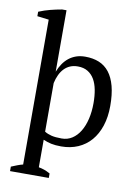

<svg xmlns="http://www.w3.org/2000/svg" viewBox="-93 -732 687 972"><g transform="rotate(10 250.0 -246.0)"><path d="M227.5 179.2H28.3V156.2Q44.4 149.4 59.1 143.8Q73.7 138.2 87.9 134.8V-609.9L28.3 -617.2V-640.1Q57.6 -652.3 87.6 -659.9Q117.7 -667.5 146 -672.4H168.5V-357.4H168.9Q177.7 -379.9 190.2 -398.2Q202.6 -416.5 219.2 -429.7Q235.8 -442.9 256.6 -450.2Q277.3 -457.5 303.2 -457.5Q343.3 -457.5 374.3 -444.8Q405.3 -432.1 426.8 -404.8Q448.2 -377.4 459.5 -335Q470.7 -292.5 470.7 -233.4Q470.7 -176.8 455.8 -131.3Q440.9 -85.9 413.6 -54.2Q386.2 -22.5 347.4 -5.6Q308.6 11.2 261.2 11.2Q245.1 11.2 232.7 10Q220.2 8.8 209.5 6.6Q198.7 4.4 189 1Q179.2 -2.4 168.5 -6.8V134.8Q182.6 137.2 196.8 142.1Q210.9 147 227.5 156.2ZM274.9 -402.3Q252.9 -402.3 235.6 -395Q218.3 -387.7 205.1 -374Q191.9 -360.4 182.9 -341.3Q173.8 -322.3 168.5 -298.3V-48.3Q184.1 -38.6 204.1 -33.7Q224.1 -28.8 256.8 -28.8Q286.6 -28.8 310.3 -44.2Q334 -59.6 350.6 -86.9Q367.2 -114.3 376 -151.6Q384.8 -189 384.8 -233.4Q384.8 -270 378.9 -301Q373 -332 359.9 -354.5Q346.7 -377 325.7 -389.6Q304.7 -402.3 274.9 -402.3Z"/></g></svg>

Font: PT Astra Serif
Style: Regular
Weight: 400
Designer: A.Korolkova, I. Chaeva
Foundry: ParaType Ltd
Version: Version 1.002